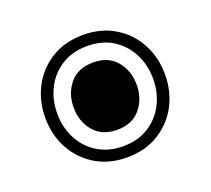

<svg xmlns="http://www.w3.org/2000/svg" viewBox="-87 -602 747 681"><g transform="rotate(-20 286.0 -261.0)"><path d="M286 -30Q218 -30 167 -61Q116 -92 88 -144.5Q60 -197 60 -261Q60 -325 88 -377.5Q116 -430 167 -461Q218 -492 286 -492Q354 -492 405 -461Q456 -430 484 -377.5Q512 -325 512 -261Q512 -197 484 -144.5Q456 -92 405 -61Q354 -30 286 -30ZM286 -72Q342 -72 382.5 -97.5Q423 -123 445 -166Q467 -209 467 -261Q467 -313 445 -356Q423 -399 382.5 -424.5Q342 -450 286 -450Q231 -450 190 -424.5Q149 -399 127 -356Q105 -313 105 -261Q105 -209 127 -166Q149 -123 190 -97.5Q231 -72 286 -72ZM286 -134Q229 -134 198 -171Q167 -208 167 -261Q167 -314 198 -351Q229 -388 286 -388Q343 -388 374 -351Q405 -314 405 -261Q405 -208 374 -171Q343 -134 286 -134Z"/></g></svg>

Font: Noto Sans Lao Looped
Style: Regular
Weight: 400
Designer: Mark Frömberg, Ben Mitchell
Foundry: The Fontpad Ltd
Version: Version 1.001